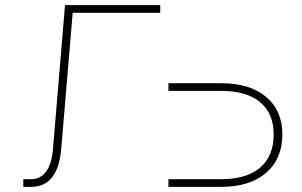

<svg xmlns="http://www.w3.org/2000/svg" viewBox="-20 -730 1178 750"><path d="M71 0V-30H100Q177 -30 187 -149L234 -710H638V0H606V-680H264L219 -147Q206 0 101 0ZM606 -710V0H843Q956 0 1019.5 -55Q1083 -110 1083 -205Q1083 -298 1019.5 -351.5Q956 -405 843 -405H638V-710ZM638 -375H843Q943 -375 996 -331Q1049 -287 1049 -205Q1049 -120 996 -75Q943 -30 843 -30H638Z"/></svg>

Font: Geist Thin
Style: Regular
Weight: 400
Designer: Basement.studio, Andrés Briganti, Mateo Zaragoza
Foundry: Basement.studio, Vercel, Andrés Briganti, Guido Ferreyra, Mateo Zaragoza
Version: Version 1.401